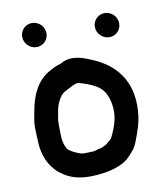

<svg xmlns="http://www.w3.org/2000/svg" viewBox="-78 -723 697 812"><g transform="rotate(-10 270.0 -317.0)"><path d="M243.1 -77H240.8C234.7 -76.3 224.6 -77.4 216.8 -80.4C197.3 -87.7 181.2 -95.4 167.8 -107.3C164.5 -112.4 158.7 -125.1 155.1 -138.8C151.4 -152.7 151 -188.5 151 -211.5C151 -221.1 151.3 -229.3 151.7 -233.4L157.7 -269.2C161.9 -299.1 176.2 -325.8 189.5 -339.7C198.4 -349.1 212.7 -353.9 241.9 -369.4C247.4 -372.1 254.7 -374 256.4 -374H264.9C290.9 -366.2 313.8 -358.8 337.2 -345.1C366.6 -327.9 381.7 -300.2 388.3 -260.9C397.1 -208 381 -166.3 361.2 -124.5C353.9 -111.1 355.8 -117.6 333.1 -96.9C331.4 -95.6 313.1 -87.2 308.2 -86.3C290.6 -82.9 283.1 -78 273.7 -78H272.2C263 -77.4 253.4 -77 243.1 -77ZM113.3 -19.4 135.1 -4.2C157.5 10.1 193.2 25.2 248.3 24C323.2 22.4 387.2 4.4 418.6 -30.3C432.2 -45.4 446.8 -57.1 458.4 -88.3C472 -124.9 487.1 -160.7 490.9 -212.1C500.9 -349.7 428.2 -425.1 328.2 -463.9C316.1 -468.6 254.1 -499 206 -468.4C177.8 -460.4 164.7 -451.5 155.6 -446.8C97 -416.6 69.1 -352.5 58.3 -285.1C53.3 -256.6 48.9 -246.6 50 -208.5C50.4 -193 52 -174.7 52 -161.6C54.2 -96.9 77 -52.4 113.3 -19.4ZM477 -592.5C477 -622 452.7 -646 423.5 -646C395.6 -646 373 -623.3 373 -595.5C373 -566.4 397.3 -542 427 -542C455.9 -542 477 -565.7 477 -592.5ZM116.5 -554C144.3 -554 167 -576.7 167 -604.5C167 -634 142.9 -658 113.5 -658C85.6 -658 63 -635.3 63 -607.5C63 -578.6 87.6 -554 116.5 -554Z"/></g></svg>

Font: NumbBunny
Style: Bk
Weight: 400
Designer: Robert Jablonski
Foundry: Cannot Into Space Fonts
Version: Version 1.0